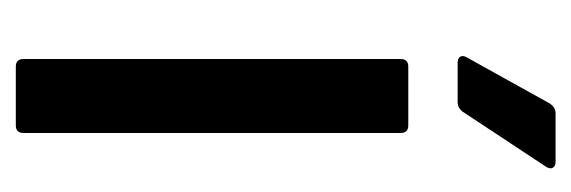

<svg xmlns="http://www.w3.org/2000/svg" viewBox="-266 -474 740 249"><g transform="rotate(90 104.5 -350.0)"><path d="M67 -509H143Q153 -509 153 -499V-10Q153 0 143 0H67Q57 0 57 -10V-499Q57 -509 67 -509ZM127 -700H190Q196 -700 198 -696.5Q200 -693 197 -688L125 -579Q120 -573 113 -573H62Q56 -573 54 -576.5Q52 -580 55 -585L115 -693Q120 -700 127 -700Z"/></g></svg>

Font: Barlow Semi Condensed Medium
Style: Regular
Weight: 500
Width: 4
Designer: Jeremy Tribby
Foundry: Tribby Type
Version: Version 1.422; ttfautohint (v1.8)